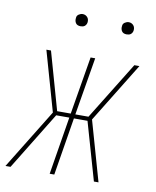

<svg xmlns="http://www.w3.org/2000/svg" viewBox="-88 -759 668 821"><g transform="rotate(10 246.0 -348.5)"><path d="M14 0H-8L152 -260L78 -520H98L169 -269H228L270 -520H290L248 -269H305L460 -520H482L322 -260L396 0H376L304 -251H245L204 0H184L225 -251H168ZM404 -644Q398 -644 392.5 -646Q387 -648 383.5 -653Q380 -658 379 -664Q378 -670 379 -676Q379 -681 381.5 -685Q384 -689 388 -691.5Q392 -694 396 -695.5Q400 -697 405 -697Q411 -697 416.5 -694.5Q422 -692 426 -687Q430 -682 431 -676Q432 -670 431 -664Q430 -659 427.5 -655Q425 -651 421.5 -648.5Q418 -646 413.5 -645Q409 -644 404 -644ZM204 -644Q198 -644 192.5 -646Q187 -648 183.5 -653Q180 -658 179 -664Q178 -670 179 -676Q179 -681 181.5 -685Q184 -689 188 -691.5Q192 -694 196 -695.5Q200 -697 205 -697Q211 -697 216.5 -694.5Q222 -692 226 -687Q230 -682 231 -676Q232 -670 231 -664Q230 -659 227.5 -655Q225 -651 221.5 -648.5Q218 -646 213.5 -645Q209 -644 204 -644Z"/></g></svg>

Font: Iosevka Curly Thin
Style: Italic
Weight: 100
Italic angle: -9°
Monospace: yes
Designer: Belleve Invis
Foundry: Belleve Invis
Version: Version 22.1.2; ttfautohint (v1.8.4)